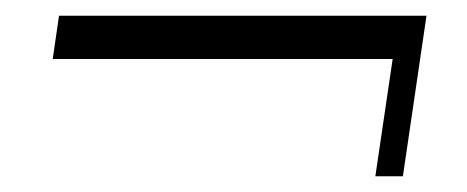

<svg xmlns="http://www.w3.org/2000/svg" viewBox="-20 -345 593 244"><path d="M479 -270H47L55 -325H522L492 -121H457Z"/></svg>

Font: Genos
Style: Italic
Weight: 400
Italic angle: -8°
Version: Version 1.010